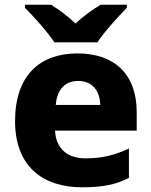

<svg xmlns="http://www.w3.org/2000/svg" viewBox="-20 -786 643 816"><path d="M211 -606H394C423 -651 484 -717 519 -753V-766H408C373 -745 336 -719 301 -686C266 -719 232 -744 197 -766H86V-753C123 -716 182 -651 211 -606ZM309 -559C150 -559 44 -466 44 -271C44 -78 163 10 329 10C418 10 474 -2 528 -30V-155C467 -126 413 -113 343 -113C262 -113 217 -159 214 -231H561V-309C561 -473 464 -559 309 -559ZM312 -442C374 -442 405 -398 406 -340H217C223 -410 260 -442 312 -442Z"/></svg>

Font: Noto Sans Arabic ExtBd
Style: Regular
Weight: 800
Designer: Monotype Design Team, Nadine Chahine, Nizar Qandah and Khaled Hosny
Foundry: Monotype Imaging Inc.
Version: Version 2.012